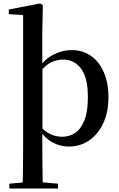

<svg xmlns="http://www.w3.org/2000/svg" viewBox="-20 -833 692 1112"><path d="M111 259Q112 221 112.5 179Q113 137 113.5 95.5Q114 54 114 19V-746L31 -751V-778L212 -813L228 -804L225 -647V-454L226 -443V-80L225 -68V19Q225 54 225.5 95.5Q226 137 226.5 179Q227 221 228 259ZM378 16Q330 16 284 -8.5Q238 -33 200 -92H194L210 -104Q242 -70 273 -55.5Q304 -41 341 -41Q383 -41 416 -63.5Q449 -86 469 -136.5Q489 -187 489 -270Q489 -383 449.5 -435.5Q410 -488 345 -488Q312 -488 278.5 -473Q245 -458 206 -411L192 -425H195Q234 -488 287 -515.5Q340 -543 395 -543Q457 -543 505 -510.5Q553 -478 580.5 -416.5Q608 -355 608 -270Q608 -182 577.5 -118Q547 -54 495 -19Q443 16 378 16ZM34 259V231L142 221H205L316 231V259Z"/></svg>

Font: Noto Serif KR ExtraLight SemiBold
Style: Regular
Weight: 600
Version: Version 2.002-H1;hotconv 1.1.0;makeotfexe 2.6.0